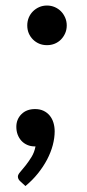

<svg xmlns="http://www.w3.org/2000/svg" viewBox="-20 -516 306 676"><path d="M102.5 -0.5Q88 -0.5 76 -5.8Q64 -11 55.5 -20.2Q47 -29.5 42.2 -42Q37.5 -54.5 37.5 -69.5Q37.5 -96 55.5 -114Q73.5 -132 103.5 -132Q120.5 -132 133.5 -125.8Q146.5 -119.5 155.2 -108.8Q164 -98 168.2 -83.8Q172.5 -69.5 172.5 -53.5Q172.5 -30.5 165.8 -5Q159 20.5 145.8 45.8Q132.5 71 113.2 95Q94 119 69.5 139L50.5 121.5Q43 114.5 43 105.5Q43 99 51.2 89.5Q59.5 80 70 66.8Q80.5 53.5 90.8 37Q101 20.5 105 -0.5ZM76 -426.5Q76 -441 81.2 -453.8Q86.5 -466.5 96 -476Q105.5 -485.5 118 -491Q130.5 -496.5 145.5 -496.5Q160 -496.5 172.8 -491Q185.5 -485.5 194.8 -476Q204 -466.5 209.5 -453.8Q215 -441 215 -426.5Q215 -411.5 209.5 -399Q204 -386.5 194.8 -377Q185.5 -367.5 172.8 -362.2Q160 -357 145.5 -357Q130.5 -357 118 -362.2Q105.5 -367.5 96 -377Q86.5 -386.5 81.2 -399Q76 -411.5 76 -426.5Z"/></svg>

Font: Lato 2
Style: Italic
Weight: 600
Italic angle: -7°
Designer: Lukasz Dziedzic with Adam Twardoch and Botio Nikoltchev
Foundry: tyPoland Lukasz Dziedzic
Version: Version 2.015; 2015-08-06; http://www.latofonts.com/